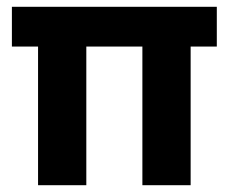

<svg xmlns="http://www.w3.org/2000/svg" viewBox="-20 -545 673 565"><path d="M92 0V-488H234V0ZM399 0V-488H541V0ZM15 -408V-525H618V-408Z"/></svg>

Font: Bricolage Grotesque 72pt
Style: Bold
Weight: 700
Designer: Mathieu Triay
Foundry: Atelier Triay
Version: Version 1.001;gftools[0.9.33.dev8+g029e19f]